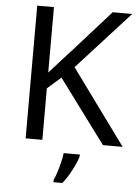

<svg xmlns="http://www.w3.org/2000/svg" viewBox="-61 -761 741 1029"><g transform="rotate(5 309.5 -246.5)"><path d="M619 0H513L260 -341L187 -277V0H97V-714H187V-362Q217 -396 248 -430Q279 -464 310 -498L503 -714H608L325 -403ZM394 70Q390 88 377.5 115.5Q365 143 348.5 171Q332 199 314 221H266V209Q274 192 282.5 165.5Q291 139 298 110.5Q305 82 307 61H394Z"/></g></svg>

Font: Noto Sans Ethiopic
Style: Regular
Weight: 400
Designer: Monotype Design Team
Foundry: Monotype Imaging Inc.
Version: Version 2.102; ttfautohint (v1.8.4.7-5d5b)